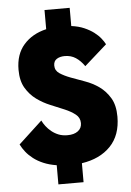

<svg xmlns="http://www.w3.org/2000/svg" viewBox="-60 -844 672 988"><g transform="rotate(-5 276.0 -350.0)"><path d="M201 1Q163 -5 133.5 -17.5Q104 -30 82 -47Q60 -64 45 -83Q30 -102 20 -122L142 -235Q149 -220 160.5 -205Q172 -190 188 -177Q204 -164 224 -156Q244 -148 270 -148Q304 -148 324 -163Q344 -178 344 -204Q344 -232 322 -249.5Q300 -267 267 -281Q234 -295 196 -310.5Q158 -326 125 -350Q92 -374 70 -411Q48 -448 48 -505Q48 -585 91.5 -634.5Q135 -684 208 -701V-800H338V-706Q376 -701 404.5 -688.5Q433 -676 453.5 -660.5Q474 -645 487.5 -628Q501 -611 508 -597L392 -494Q372 -523 347.5 -539Q323 -555 291 -555Q266 -555 249.5 -544.5Q233 -534 233 -511Q233 -485 255.5 -470Q278 -455 311 -442.5Q344 -430 383.5 -416Q423 -402 456 -378.5Q489 -355 511.5 -317.5Q534 -280 534 -221Q534 -125 479.5 -68.5Q425 -12 331 2V100H201Z"/></g></svg>

Font: Tilda Sans Black
Style: Regular
Weight: 900
Designer: ParaType Ltd
Foundry: ParaType Ltd
Version: Version 1.009